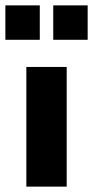

<svg xmlns="http://www.w3.org/2000/svg" viewBox="-48 -694 346 714"><path d="M50 0V-445H200V0ZM150 -546V-674H278V-546ZM-28 -546V-674H100V-546Z"/></svg>

Font: Nunito Sans 12pt ExtraLight
Style: Weight 830 Width 84 Optical size 12.0 YTLC 445
Weight: 830
Width: 4
Designer: Vernon Adams
Foundry: Vernon Adams
Version: Version 3.101;gftools[0.9.27]